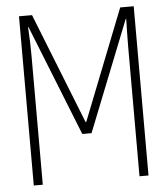

<svg xmlns="http://www.w3.org/2000/svg" viewBox="-52 -760 703 807"><g transform="rotate(-5 300.0 -357.0)"><path d="M58 0H96V-546C96 -584 95 -617 92 -665H94L280 -198H319L504 -664H506C505 -625 504 -583 504 -542V0H542V-714H485L301 -247H298L113 -714H58Z"/></g></svg>

Font: Noto Sans Mono ExtraLight
Style: Regular
Weight: 200
Designer: Monotype Design Team
Foundry: Monotype Imaging Inc.
Version: Version 2.014